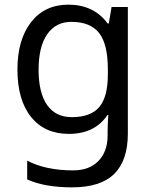

<svg xmlns="http://www.w3.org/2000/svg" viewBox="-20 -566 655 826"><path d="M275 -546Q328 -546 370.5 -526Q413 -506 443 -465H448L460 -536H530V9Q530 124 471.5 182Q413 240 290 240Q172 240 97 206V125Q176 167 295 167Q364 167 403.5 126.5Q443 86 443 16V-5Q443 -17 444 -39.5Q445 -62 446 -71H442Q388 10 276 10Q172 10 113.5 -63Q55 -136 55 -267Q55 -395 113.5 -470.5Q172 -546 275 -546ZM287 -472Q220 -472 183 -418.5Q146 -365 146 -266Q146 -167 182.5 -114.5Q219 -62 289 -62Q370 -62 407 -105.5Q444 -149 444 -246V-267Q444 -377 406 -424.5Q368 -472 287 -472Z"/></svg>

Font: Noto Sans Medefaidrin
Style: Regular
Weight: 400
Designer: Dalton Maag Ltd
Foundry: Dalton Maag Ltd
Version: Version 1.002; ttfautohint (v1.8.4.7-5d5b)